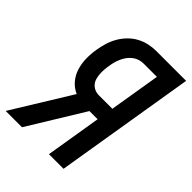

<svg xmlns="http://www.w3.org/2000/svg" viewBox="-231 -841 948 948"><g transform="rotate(45 242.5 -367.5)"><path d="M-20 0 169 -307Q139 -320 118.5 -344.5Q98 -369 88.5 -400Q79 -431 78.5 -465Q78 -499 84 -533Q88 -558 96 -584Q104 -610 117.5 -633.5Q131 -657 151 -677.5Q171 -698 195.5 -711Q220 -724 245.5 -729.5Q271 -735 297 -735H505L384 0H282L330 -292H273L94 0ZM250 -380H345L389 -647H297Q282 -647 267 -642.5Q252 -638 239 -628Q226 -618 216.5 -605Q207 -592 200.5 -577.5Q194 -563 190 -548.5Q186 -534 184 -519Q181 -503 180 -487.5Q179 -472 180 -457.5Q181 -443 185 -428.5Q189 -414 198.5 -403Q208 -392 221.5 -386Q235 -380 250 -380Z"/></g></svg>

Font: Iosevka SS18 Semibold
Style: Italic
Weight: 600
Italic angle: -9°
Monospace: yes
Designer: Belleve Invis
Foundry: Belleve Invis
Version: Version 25.1.1; ttfautohint (v1.8.4)